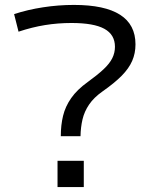

<svg xmlns="http://www.w3.org/2000/svg" viewBox="-20 -760 606 780"><path d="M227 -206.7Q227 -251.7 236.2 -289.5Q245.3 -327.3 269.2 -361.5Q293 -395.7 336.6 -427Q376.3 -455.7 400.8 -478.7Q425.3 -501.7 436.1 -523.5Q447 -545.3 447 -570Q447 -619.3 404.1 -642.9Q361.3 -666.6 270.3 -666.6Q215 -666.6 162.7 -658.1Q110.3 -649.6 55.3 -631.3L37.3 -702.7Q92 -720.7 154.5 -730.3Q217 -740 280.4 -740Q530.4 -740 530.4 -580Q530.4 -543.3 517 -512.7Q503.7 -482 474.4 -452.3Q445 -422.6 397 -389Q361.4 -364 342.1 -335.5Q322.7 -307 315.2 -275Q307.7 -243 307.1 -206.7ZM213.7 0V-106.7H320.4V0Z"/></svg>

Font: M PLUS 1 Thin
Style: Regular
Weight: 100
Designer: Coji Morishita
Foundry: UNDERFOREST DESIGN
Version: Version 1.001